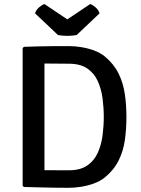

<svg xmlns="http://www.w3.org/2000/svg" viewBox="-20 -912 688 937"><path d="M597 -341.5Q597 -283 589.5 -229.2Q582 -175.5 559.2 -129.2Q536.5 -83 491.5 -46Q469.5 -28 438.8 -16.8Q408 -5.5 375.8 -0.5Q343.5 4.5 317 4.5Q276.5 4.5 243 4Q209.5 3.5 175 2.5Q140.5 1.5 97 0.5L90.5 -5.5V-677.5L97 -683.5Q140.5 -685 175 -685.8Q209.5 -686.5 243 -686.8Q276.5 -687 317 -687Q343.5 -687 375.8 -682Q408 -677 438.8 -665.8Q469.5 -654.5 491.5 -636.5Q536 -599.5 558.8 -553Q581.5 -506.5 589.2 -453Q597 -399.5 597 -341.5ZM486.5 -341.5Q486.5 -386 480.5 -431.8Q474.5 -477.5 457.2 -516Q440 -554.5 406 -577.8Q372 -601 316.5 -601Q285 -601 258 -601.5Q231 -602 197 -602V-81.5Q231 -81.5 258 -81.2Q285 -81 316.5 -81Q372 -81 406 -104.5Q440 -128 457.2 -166.5Q474.5 -205 480.5 -251Q486.5 -297 486.5 -341.5ZM420.5 -892.5Q432.5 -888 446.5 -876Q460.5 -864 466 -847L354 -741Q333 -737 308.5 -737Q284 -737 263 -741L151 -847Q156.5 -864 170.5 -876Q184.5 -888 196.5 -892.5L308.5 -817.5Z"/></svg>

Font: Signika SC
Style: Regular
Weight: 400
Designer: Anna Giedryś
Foundry: Anna Giedryś
Version: Version 2.000; ttfautohint (v1.8.3) -l 8 -r 50 -G 200 -x 9 -